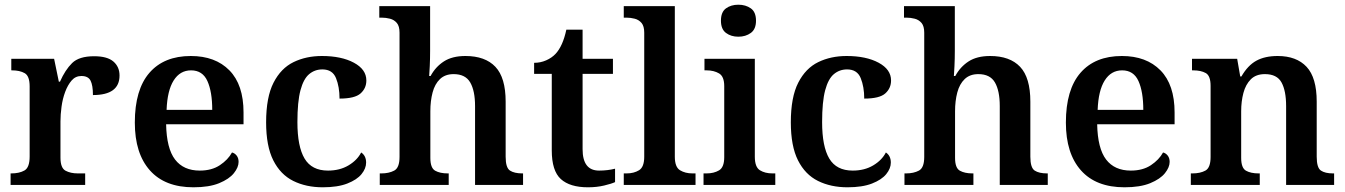

<svg xmlns="http://www.w3.org/2000/svg" viewBox="-20 -786 5717 816"><path d="M25 0V-49H28Q62 -49 84 -61.5Q106 -74 106 -121V-419Q106 -463 85 -475Q64 -487 31 -487H28V-536H210L230 -439H235Q257 -489 286.5 -518Q316 -547 380 -547Q436 -547 462 -524.5Q488 -502 488 -465Q488 -382 375 -382Q375 -423 365 -443Q355 -463 326 -463Q301 -463 284.5 -444Q268 -425 257 -395.5Q246 -366 241.5 -332.5Q237 -299 237 -270V-116Q237 -72 258.5 -60.5Q280 -49 311 -49H342V0Z M802 10Q681 10 617 -62Q553 -134 553 -265Q553 -405 615 -476.5Q677 -548 791 -548Q895 -548 955 -487Q1015 -426 1015 -308V-258H686Q688 -155 724 -108Q760 -61 829 -61Q880 -61 914.5 -84Q949 -107 966 -138Q978 -135 986 -124.5Q994 -114 994 -98Q994 -75 974 -50Q954 -25 911.5 -7.5Q869 10 802 10ZM882 -319Q882 -396 861.5 -441.5Q841 -487 792 -487Q745 -487 718 -444Q691 -401 688 -319Z M1352 10Q1281 10 1226.5 -17Q1172 -44 1141.5 -104.5Q1111 -165 1111 -266Q1111 -373 1142.5 -434.5Q1174 -496 1227.5 -522Q1281 -548 1348 -548Q1431 -548 1484 -519.5Q1537 -491 1537 -444Q1537 -411 1512.5 -389Q1488 -367 1423 -367Q1423 -417 1408 -454Q1393 -491 1350 -491Q1318 -491 1294 -471Q1270 -451 1257 -402.5Q1244 -354 1244 -267Q1244 -163 1274.5 -112Q1305 -61 1374 -61Q1424 -61 1461 -83Q1498 -105 1515 -138Q1536 -124 1536 -95Q1536 -70 1516.5 -46Q1497 -22 1456 -6Q1415 10 1352 10Z M1594 0V-49H1601Q1633 -49 1655.5 -61Q1678 -73 1678 -119V-647Q1678 -675 1666.5 -688.5Q1655 -702 1637.5 -706.5Q1620 -711 1603 -711H1592V-760H1808V-570Q1808 -537 1806.5 -505Q1805 -473 1804 -463H1810Q1831 -502 1866.5 -525Q1902 -548 1958 -548Q2042 -548 2085.5 -502Q2129 -456 2129 -354V-120Q2129 -73 2147.5 -61Q2166 -49 2200 -49H2203V0H1999V-335Q1999 -400 1978.5 -435.5Q1958 -471 1908 -471Q1872 -471 1850 -450Q1828 -429 1818.5 -393Q1809 -357 1809 -313V-115Q1809 -72 1829.5 -60.5Q1850 -49 1883 -49H1887V0Z M2479 10Q2402 10 2363.5 -25Q2325 -60 2325 -147V-472H2250V-519Q2277 -519 2301 -529.5Q2325 -540 2341 -557Q2372 -590 2387 -660H2456V-536H2585V-472H2456V-152Q2456 -61 2526 -61Q2544 -61 2561 -63Q2578 -65 2594 -69V-12Q2579 -5 2547.5 2.5Q2516 10 2479 10Z M2631 0V-49H2643Q2674 -49 2696 -62.5Q2718 -76 2718 -120V-647Q2718 -675 2706.5 -688.5Q2695 -702 2677.5 -706.5Q2660 -711 2643 -711H2631V-760H2848V-120Q2848 -76 2870 -62.5Q2892 -49 2923 -49H2936V0Z M3118 -630Q3087 -630 3065.5 -646Q3044 -662 3044 -698Q3044 -735 3065.5 -750.5Q3087 -766 3118 -766Q3149 -766 3171 -750.5Q3193 -735 3193 -698Q3193 -662 3171 -646Q3149 -630 3118 -630ZM2970 0V-49H2983Q3014 -49 3036 -62Q3058 -75 3058 -118V-420Q3058 -461 3036 -474Q3014 -487 2983 -487H2974V-536H3188V-120Q3188 -76 3209.5 -62.5Q3231 -49 3263 -49H3275V0Z M3582 10Q3511 10 3456.5 -17Q3402 -44 3371.5 -104.5Q3341 -165 3341 -266Q3341 -373 3372.5 -434.5Q3404 -496 3457.5 -522Q3511 -548 3578 -548Q3661 -548 3714 -519.5Q3767 -491 3767 -444Q3767 -411 3742.5 -389Q3718 -367 3653 -367Q3653 -417 3638 -454Q3623 -491 3580 -491Q3548 -491 3524 -471Q3500 -451 3487 -402.5Q3474 -354 3474 -267Q3474 -163 3504.5 -112Q3535 -61 3604 -61Q3654 -61 3691 -83Q3728 -105 3745 -138Q3766 -124 3766 -95Q3766 -70 3746.5 -46Q3727 -22 3686 -6Q3645 10 3582 10Z M3824 0V-49H3831Q3863 -49 3885.5 -61Q3908 -73 3908 -119V-647Q3908 -675 3896.5 -688.5Q3885 -702 3867.5 -706.5Q3850 -711 3833 -711H3822V-760H4038V-570Q4038 -537 4036.5 -505Q4035 -473 4034 -463H4040Q4061 -502 4096.5 -525Q4132 -548 4188 -548Q4272 -548 4315.5 -502Q4359 -456 4359 -354V-120Q4359 -73 4377.5 -61Q4396 -49 4430 -49H4433V0H4229V-335Q4229 -400 4208.5 -435.5Q4188 -471 4138 -471Q4102 -471 4080 -450Q4058 -429 4048.5 -393Q4039 -357 4039 -313V-115Q4039 -72 4059.5 -60.5Q4080 -49 4113 -49H4117V0Z M4759 10Q4638 10 4574 -62Q4510 -134 4510 -265Q4510 -405 4572 -476.5Q4634 -548 4748 -548Q4852 -548 4912 -487Q4972 -426 4972 -308V-258H4643Q4645 -155 4681 -108Q4717 -61 4786 -61Q4837 -61 4871.5 -84Q4906 -107 4923 -138Q4935 -135 4943 -124.5Q4951 -114 4951 -98Q4951 -75 4931 -50Q4911 -25 4868.5 -7.5Q4826 10 4759 10ZM4839 -319Q4839 -396 4818.5 -441.5Q4798 -487 4749 -487Q4702 -487 4675 -444Q4648 -401 4645 -319Z M5041 0V-49H5048Q5081 -49 5103 -61Q5125 -73 5125 -119V-421Q5125 -464 5104.5 -475.5Q5084 -487 5051 -487H5046V-536H5238L5251 -461H5256Q5283 -508 5319.5 -528Q5356 -548 5410 -548Q5490 -548 5533 -502Q5576 -456 5576 -354V-120Q5576 -73 5594 -61Q5612 -49 5645 -49H5650V0H5446V-335Q5446 -400 5426.5 -435.5Q5407 -471 5356 -471Q5318 -471 5296 -449Q5274 -427 5264.5 -391Q5255 -355 5255 -313V-115Q5255 -72 5275.5 -60.5Q5296 -49 5329 -49H5334V0Z"/></svg>

Font: Noto Serif Myanmar SemiBold
Style: Regular
Weight: 600
Designer: Ben Mitchell and the Monotype Design Team
Foundry: Monotype Imaging Inc.
Version: Version 2.106; ttfautohint (v1.8.4.7-5d5b)